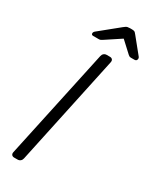

<svg xmlns="http://www.w3.org/2000/svg" viewBox="-224 -937 801 994"><g transform="rotate(30 177.0 -440.0)"><path d="M53 0Q43 0 38 -6Q33 -12 35 -22L176 -678Q178 -688 185 -694Q192 -700 202 -700H221Q231 -700 236 -694Q241 -688 239 -678L99 -22Q97 -12 90 -6Q83 0 73 0ZM92 -750Q81 -750 81 -760Q81 -768 90 -775L202 -866Q215 -877 222.5 -878.5Q230 -880 237 -880H247Q255 -880 261.5 -878.5Q268 -877 276 -866L349 -776Q355 -769 353 -761Q351 -750 338 -750H318Q312 -750 308 -752Q304 -754 301 -757L236 -817L145 -757Q140 -754 136 -752Q132 -750 126 -750Z"/></g></svg>

Font: Rubik Light
Style: Italic
Weight: 300
Italic angle: -12°
Designer: Hubert and Fischer
Foundry: Hubert and Fischer
Version: Version 2.300;gftools[0.9.30]